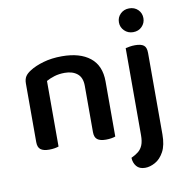

<svg xmlns="http://www.w3.org/2000/svg" viewBox="-93 -767 1010 1050"><g transform="rotate(-10 412.0 -242.0)"><path d="M497 -308V-210H381V-304Q381 -350 354.5 -371.5Q328 -393 285 -393Q253 -393 227 -385Q201 -377 182 -366V-210H66V-372Q66 -396 75.5 -411Q85 -426 106 -439Q135 -458 181.5 -471.5Q228 -485 285 -485Q385 -485 441 -440.5Q497 -396 497 -308ZM66 -260H182V-2Q174 1 160 3.5Q146 6 129 6Q97 6 81.5 -6Q66 -18 66 -47ZM381 -260H497V-2Q490 1 475.5 3.5Q461 6 444 6Q412 6 396.5 -6Q381 -18 381 -47ZM564 128Q588 117 604 104Q620 91 628.5 70Q637 49 637 15V-275H753V31Q753 91 733.5 127Q714 163 685 179Q656 195 629 195Q597 195 581 175.5Q565 156 564 128ZM625 -613Q625 -641 644.5 -660Q664 -679 693 -679Q723 -679 742 -660Q761 -641 761 -613Q761 -586 742 -566.5Q723 -547 693 -547Q664 -547 644.5 -566.5Q625 -586 625 -613ZM753 -198 637 -205V-468Q645 -470 659.5 -472.5Q674 -475 690 -475Q723 -475 738 -463.5Q753 -452 753 -421Z"/></g></svg>

Font: BalooTamma2SemiBold
Style: Regular
Weight: 600
Designer: Divya Kowshik, Shuchita Grover and Ek Type
Foundry: Ek Type
Version: Version 1.700